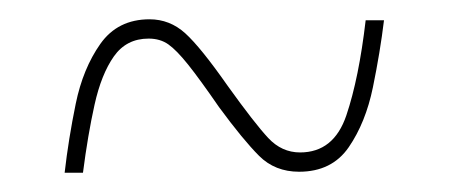

<svg xmlns="http://www.w3.org/2000/svg" viewBox="-20 -456 465 199"><path d="M47 -277Q51 -312 58.5 -348.5Q66 -385 84 -410.5Q102 -436 135 -436Q156 -436 172 -421.5Q188 -407 216 -367Q244 -328 258 -313Q272 -298 291 -298Q326 -298 339 -336.5Q352 -375 359 -435H378Q374 -402 366.5 -365.5Q359 -329 341.5 -303.5Q324 -278 290 -278Q265 -278 248.5 -294.5Q232 -311 207 -345Q187 -374 175 -389Q163 -404 154.5 -410Q146 -416 134 -416Q111 -416 98 -397.5Q85 -379 78 -347.5Q71 -316 66 -277Z"/></svg>

Font: Noto Serif Display ExtraCondensed ExtraLight
Style: Regular
Weight: 200
Width: 2
Designer: Monotype Design Team
Foundry: Monotype Imaging Inc.
Version: Version 2.009